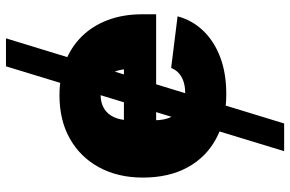

<svg xmlns="http://www.w3.org/2000/svg" viewBox="-184 -584 972 643"><g transform="rotate(-90 301.5 -262.0)"><path d="M117.2 204.1 401.4 -727.5H495.1L210 204.1ZM309.1 10.3Q222.7 10.3 159.7 -23.4Q96.7 -57.1 62.7 -119.9Q28.8 -182.6 28.8 -269Q28.8 -352.5 63 -415.5Q97.2 -478.5 158.9 -513.4Q220.7 -548.3 304.2 -548.3Q365.7 -548.3 415.8 -529.1Q465.8 -509.8 501.5 -473.6Q537.1 -437.5 556.4 -386.2Q575.7 -335 575.7 -271V-224.6H88.9V-332.5H484.4L392.6 -310.5Q392.6 -342.8 382.8 -365Q373 -387.2 354 -398.9Q335 -410.6 306.6 -410.6Q278.8 -410.6 259.8 -398.9Q240.7 -387.2 230.7 -365Q220.7 -342.8 220.7 -310.5V-231Q220.7 -196.3 232.2 -173.1Q243.7 -149.9 264.6 -138.7Q285.6 -127.4 313.5 -127.4Q333.5 -127.4 350.1 -132.8Q366.7 -138.2 378.4 -148.7Q390.1 -159.2 396 -174.3L568.8 -152.8Q555.7 -103.5 520.5 -66.9Q485.4 -30.3 431.9 -10Q378.4 10.3 309.1 10.3Z"/></g></svg>

Font: Inter 17pt Black
Style: Regular
Weight: 900
Version: Version 4.001;git-66647c0bb